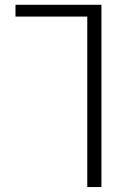

<svg xmlns="http://www.w3.org/2000/svg" viewBox="-20 -542 505 781"><path d="M392.6 -522.5V218.8H335V-474.6H43V-522.5Z"/></svg>

Font: Gen Shin Gothic Light
Style: Regular
Weight: 200
Designer: [Source Han Sans]
Ryoko NISHIZUKA  (kana & ideographs); Paul D. Hunt (Latin, Greek & Cyrillic); Wenlong ZHANG  (bopomofo
Version: Version 1.002.20150607